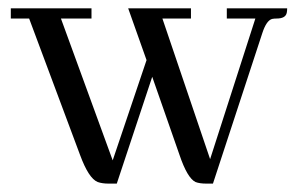

<svg xmlns="http://www.w3.org/2000/svg" viewBox="-20 -435 708 460"><path d="M199.2 -390.6V-415H5.9V-390.6H49.8L171.9 -63.5Q192.4 -7.8 213.9 1Q224.6 4.9 240.2 4.9H259.8L344.7 -251L410.2 -63.5Q428.7 -8.8 448.2 1Q458 4.9 474.6 4.9H490.2L608.4 -355.5Q618.2 -385.7 631.8 -389.6Q636.7 -390.6 642.6 -390.6Q664.1 -390.6 667 -404.3Q668 -409.2 668 -415H523.4V-390.6H591.8L483.4 -53.7L369.1 -390.6H437.5V-415H287.1L331.1 -291L250 -50.8L126 -390.6Z"/></svg>

Font: Abhaya Libre
Style: Regular
Weight: 400
Designer: Pushpananda Ekanayake, Sol Matas, Pathum Egodawatta
Foundry: Mooniak
Version: Version 1.050 ; ttfautohint (v1.6)